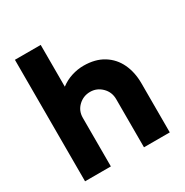

<svg xmlns="http://www.w3.org/2000/svg" viewBox="-168 -865 961 999"><g transform="rotate(-30 312.5 -365.0)"><path d="M58 0V-730H213V-479Q243 -502 279 -513.5Q315 -525 351 -525Q421 -525 469.5 -495Q518 -465 542.5 -413Q567 -361 567 -295V0H412V-289Q412 -332 382.5 -361Q353 -390 313 -390Q272 -390 242.5 -362Q213 -334 213 -292V0Z"/></g></svg>

Font: MuseoModerno
Style: Bold
Weight: 700
Designer: Pablo Cosgaya, Héctor Gatti, Marcela Romero, and the Authors of The MuseoModerno Project.
Foundry: Omnibus-Type Team
Version: Version 1.001